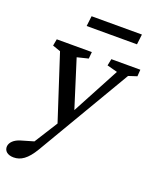

<svg xmlns="http://www.w3.org/2000/svg" viewBox="-197 -815 961 1183"><g transform="rotate(20 283.5 -223.0)"><path d="M589 -507H399L390 -463L458 -445L292 -134L194 -445L267 -463L271 -507H41L33 -463L85 -445L223 -21L127 131L45 155C4 167 -19 191 -22 216C-25 247 -1 268 39 268C86 268 126 242 170 168L531 -445L586 -463ZM186 -647H516L524 -714H194Z"/></g></svg>

Font: TPK Tissa Web Medium
Style: Italic
Weight: 500
Italic angle: -7°
Designer: Jacques Le Bailly, Suppakit Chalermlarp | Katatrad Co.,Ltd.
Foundry: Jacques Le Bailly, Cadson Demak Co.,Ltd.
Version: Version 5.000;Glyphs 3.1.2 (3151)